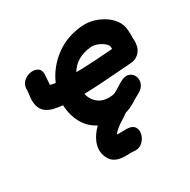

<svg xmlns="http://www.w3.org/2000/svg" viewBox="-164 -691 1041 1050"><g transform="rotate(-30 357.0 -166.5)"><path d="M335 201Q343 201 361 200.5Q379 200 385 201Q416 206 437.5 189.5Q459 173 467.5 148.5Q476 124 467.5 103Q459 82 431 77Q422 76 411 75.5Q400 75 390 76H372Q363 77 361 77Q358 77 355 76L356 75Q358 67 375 53Q384 44 400 33.5Q416 23 432 13Q448 3 457 -4Q485 -11 517 -31L544 -47Q557 -55 564 -58Q595 -74 604.5 -97.5Q614 -121 606 -142.5Q598 -164 577 -173Q556 -182 527 -168Q513 -161 494 -149L470 -134Q452 -124 445 -123Q390 -115 356 -138Q321 -162 311 -206Q327 -206 345 -207Q414 -209 619 -225Q646 -227 666.5 -246.5Q687 -266 691 -292V-293Q694 -305 694 -318Q693 -325 693 -338Q693 -352 693 -358.5Q693 -365 693 -366Q693 -412 677 -440Q661 -469 630 -491.5Q599 -514 561 -525.5Q523 -537 484 -534Q383 -525 311 -470Q239 -415 205 -336Q188 -338 178 -341Q174 -342 172 -343Q172 -346 173 -350Q177 -406 177 -410Q176 -439 155.5 -449Q135 -459 109.5 -453.5Q84 -448 66 -428.5Q48 -409 50 -378Q50 -373 48 -359Q46 -345 45 -334Q41 -281 65 -252Q82 -231 120 -220Q144 -214 179 -210Q181 -149 208.5 -97.5Q236 -46 288 -20Q253 15 238 51Q213 111 245 162Q270 201 335 201ZM332 -331Q375 -402 470 -410Q494 -412 523 -397.5Q552 -383 563 -364Q566 -358 565 -343Q452 -334 368 -331H332Z"/></g></svg>

Font: Balsamiq Sans
Style: Bold Italic
Weight: 700
Italic angle: -12°
Designer: Michael Angeles
Foundry: Balsamiq SRL
Version: Version 1.020; ttfautohint (v1.8.4.7-5d5b);gftools[0.9.26]